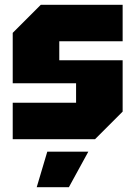

<svg xmlns="http://www.w3.org/2000/svg" viewBox="-20 -580 564 800"><path d="M33 0V-152H297V-233H33V-443L150 -560H491V-408H227V-329H491V-115L376 0ZM133 200 177 52H348L267 200Z"/></svg>

Font: Tektur SemiCondensed ExtraBold
Style: Regular
Weight: 800
Width: 4
Designer: Adam Jagosz
Foundry: Adam Jagosz
Version: Version 1.005;gftools[0.9.30]